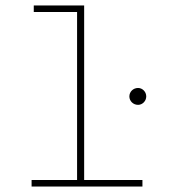

<svg xmlns="http://www.w3.org/2000/svg" viewBox="-20 -685 665 705"><path d="M96 0H503V-24H289V-665H104V-641H263V-24H96ZM487 -300C503 -300 517 -314 517 -331C517 -348 503 -362 487 -362C469 -362 455 -348 455 -331C455 -314 469 -300 487 -300Z"/></svg>

Font: Inconsolata Expanded ExtraLight
Style: Regular
Weight: 200
Width: 7
Monospace: yes
Designer: Raph Levien, Cyreal, Brenton Simpson
Foundry: Raph Levien, Cyreal, Google
Version: Version 3.100